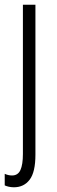

<svg xmlns="http://www.w3.org/2000/svg" viewBox="-27 -552 241 813"><path d="M32 241Q20 241 9.5 238.5Q-1 236 -7 233V184Q8 191 24 191Q49 191 59.5 168Q70 145 70 100V-532H123V103Q123 177 98.5 209Q74 241 32 241Z"/></svg>

Font: Noto Sans Telugu ExtraCondensed Light
Style: Regular
Weight: 300
Width: 2
Designer: Jelle Bosma - Monotype Design Team
Foundry: Monotype Imaging Inc.
Version: Version 2.005; ttfautohint (v1.8.4.7-5d5b)